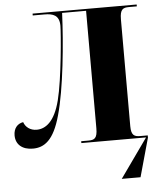

<svg xmlns="http://www.w3.org/2000/svg" viewBox="-62 -766 867 1029"><g transform="rotate(-5 372.0 -252.0)"><path d="M91 7C152 7 204 -27 240 -158C280 -298 303 -542 310 -704H439V-72C439 -17 423 -10 390 -10H352V0H700L551 210H652L710 2V0V-10H670C639 -10 621 -17 621 -67V-642C621 -697 638 -704 670 -704H712V-714H152V-704H215C260 -704 295 -694 295 -636C295 -598 275 -352 246 -239C217 -124 166 -92 120 -92C85 -92 60 -112 51 -139C20 -134 -1 -110 -1 -72C-1 -23 34 7 91 7Z"/></g></svg>

Font: Noto Serif Display ExtraBold
Style: Regular
Weight: 800
Designer: Monotype Design Team
Foundry: Monotype Imaging Inc.
Version: Version 2.009